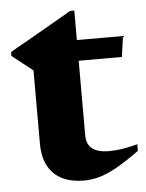

<svg xmlns="http://www.w3.org/2000/svg" viewBox="-48 -641 527 693"><g transform="rotate(-5 216.0 -295.0)"><path d="M247 -149Q247 -117 267.2 -101Q287.5 -85 327.5 -85Q349.5 -85 374.2 -88.5Q399 -92 431.5 -101V-77Q383 -42 347.8 -22.2Q312.5 -2.5 284.2 5.2Q256 13 228.5 13Q184 13 151 -2.8Q118 -18.5 99.8 -51.2Q81.5 -84 81.5 -135V-399L6.5 -458V-472Q14 -477 32.2 -487Q50.5 -497 75 -511Q99.5 -525 126.8 -540.8Q154 -556.5 181.5 -572.2Q209 -588 232 -601.5H247V-481ZM182.5 -419.5V-494.5H414L403.5 -419.5Z"/></g></svg>

Font: Newsreader 60pt
Style: Bold
Weight: 700
Designer: Hugues Gentile
Foundry: Production Type
Version: Version 1.003